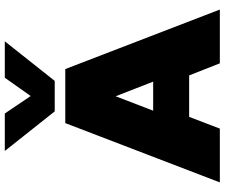

<svg xmlns="http://www.w3.org/2000/svg" viewBox="-88 -848 936 800"><g transform="rotate(-90 380.0 -448.0)"><path d="M315.9 -688 150.9 -896H307.1L379.9 -788.1L456.1 -896H607.9L442.9 -688ZM20 0 267.1 -644H492.2L740.2 0H516.1L465.8 -127.9H293L244.1 0ZM318.8 -277.8H439.9L378.9 -434.1Z"/></g></svg>

Font: Kanit ExtraBold
Style: Regular
Weight: 800
Designer: Katatrad Team
Foundry: CadsonDemak
Version: Version 1.000;PS 001.000;hotconv 1.0.88;makeotf.lib2.5.64775